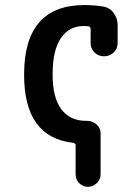

<svg xmlns="http://www.w3.org/2000/svg" viewBox="-20 -550 540 750"><path d="M265.6 7.8Q73.2 -13.7 74.2 -259.8Q74.2 -529.3 308.6 -530.3Q346.7 -530.3 382.8 -524.4Q408.2 -520.5 423.8 -499.5Q439.5 -478.5 439.5 -453.1V-381.8Q439.5 -359.4 423.8 -344.7Q408.2 -330.1 386.2 -330.1Q364.3 -330.1 349.1 -345.2Q334 -360.4 334 -381.8V-436.5Q334 -444.3 326.2 -447.3Q320.3 -448.2 305.7 -448.2Q250 -448.2 217.8 -400.9Q185.5 -353.5 185.5 -259.8Q185.5 -168 219.7 -123Q253.9 -78.1 314.5 -78.1H318.4Q340.8 -78.1 356.9 -64Q373 -49.8 373 -29.3V130.9Q373 150.4 358.4 165Q343.8 179.7 323.7 179.7Q303.7 179.7 289.6 165.5Q275.4 151.4 275.4 130.9V16.6Q274.4 9.8 265.6 7.8Z"/></svg>

Font: Rounded Mgen+ 1mn medium
Style: Regular
Weight: 500
Designer: [Source Han Sans]
Ryoko NISHIZUKA  (kana & ideographs); Paul D. Hunt (Latin, Greek & Cyrillic); Wenlong ZHANG  (bopomofo
Version: Version 1.059.20150602